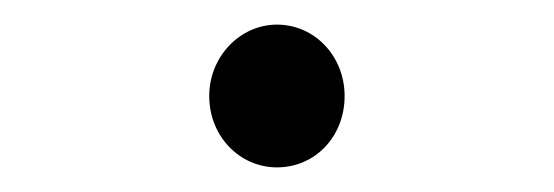

<svg xmlns="http://www.w3.org/2000/svg" viewBox="-20 -408 450 156"><path d="M150 -330C150 -297 175 -272 205 -272C236 -272 260 -297 260 -330C260 -362 236 -388 205 -388C175 -388 150 -362 150 -330Z"/></svg>

Font: Noto Sans Newa
Style: Regular
Weight: 400
Designer: Monotype Design Team
Foundry: Monotype Imaging Inc.
Version: Version 2.007